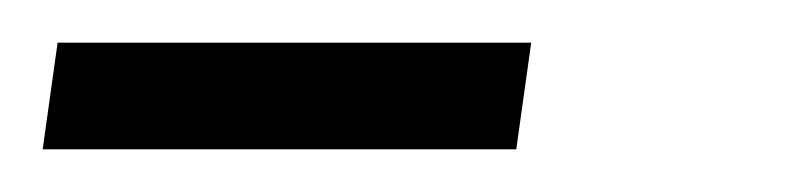

<svg xmlns="http://www.w3.org/2000/svg" viewBox="-37 57 377 90"><path d="M205 127H-17L-10 77H212Z"/></svg>

Font: Tanohe Sans Light
Style: Italic
Weight: 300
Designer: Village Type and Design LLC & Cristiano Sobral
Foundry: Cooper Hewitt Smithsonian Design Museum
Version: Version 1.00;September 29, 2021;FontCreator 13.0.0.2655 64-b